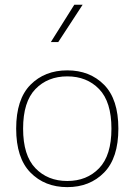

<svg xmlns="http://www.w3.org/2000/svg" viewBox="-20 -785 568 811"><path d="M264.2 -462.4Q346.7 -462.4 398.7 -408.7Q450.7 -355 450.7 -241.7Q450.7 -128.4 398.7 -74.5Q346.7 -20.5 264.2 -20.5Q181.6 -20.5 129.6 -74.5Q77.6 -128.4 77.6 -241.7Q77.6 -355 129.6 -408.7Q181.6 -462.4 264.2 -462.4ZM264.2 -487.8Q168.9 -487.8 108.6 -426.8Q48.3 -365.7 48.3 -241.7Q48.3 -117.7 108.6 -56.2Q168.9 5.4 264.2 5.4Q359.4 5.4 419.7 -56.2Q480 -117.7 480 -241.7Q480 -365.7 419.7 -426.8Q359.4 -487.8 264.2 -487.8ZM293.9 -765.1 194.8 -607.4H226.1L329.1 -765.1Z"/></svg>

Font: Estedad-FD VF
Style: Regular
Weight: 100
Designer: Amin Abedi
Version: Version 7.3